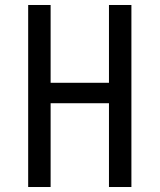

<svg xmlns="http://www.w3.org/2000/svg" viewBox="-20 -750 640 770"><path d="M183 0H93V-730H183V-418H417V-730H507V0H417V-336H183Z"/></svg>

Font: JetBrains Mono
Style: Regular
Weight: 400
Monospace: yes
Designer: Philipp Nurullin, Konstantin Bulenkov
Foundry: JetBrains
Version: Version 2.001;December 29, 2023;FontCreator 11.5.0.2427 32-b